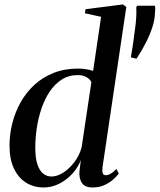

<svg xmlns="http://www.w3.org/2000/svg" viewBox="-20 -837 722 868"><path d="M443.5 -81.5Q441.5 -64 444.2 -54.5Q447 -45 458 -45Q468.5 -45 480.5 -51.8Q492.5 -58.5 506.5 -73L517 -52.5Q507 -38.5 489.8 -23.8Q472.5 -9 449.5 0.8Q426.5 10.5 398.5 10.5Q362.5 10.5 349.2 -11.5Q336 -33.5 339.5 -65.5L345.5 -113.5Q333.5 -81 308 -52.8Q282.5 -24.5 248.8 -7Q215 10.5 177.5 10.5Q132.5 10.5 97.8 -11.2Q63 -33 43 -75.2Q23 -117.5 23 -178.5Q23 -230 35.8 -280.2Q48.5 -330.5 73.5 -375Q98.5 -419.5 136 -453.8Q173.5 -488 222.8 -507.5Q272 -527 333.5 -527Q352.5 -527 370 -524Q387.5 -521 401 -516.5L437 -761L363.5 -777L367 -795.5L536 -817L551 -805.5ZM393 -465Q388.5 -477.5 372.2 -487.5Q356 -497.5 331 -497.5Q290 -497.5 258.5 -477Q227 -456.5 204.2 -422.2Q181.5 -388 167.2 -345.5Q153 -303 146.2 -257.5Q139.5 -212 139.5 -169.5Q139.5 -123 149 -94.2Q158.5 -65.5 175 -52.2Q191.5 -39 212.5 -39Q239 -39 267 -57.2Q295 -75.5 317.2 -105.5Q339.5 -135.5 349 -170.5ZM597 -571.5 573 -577.5 572 -580.5Q579 -620 584 -657Q589 -694 593 -726Q595.5 -747 596.2 -766.8Q597 -786.5 596 -803.5L599.5 -811H680.5Q682 -802.5 681.8 -796.2Q681.5 -790 680.5 -775.5Q679.5 -747 668.5 -713.2Q657.5 -679.5 639.2 -643.5Q621 -607.5 597 -571.5Z"/></svg>

Font: Merriweather 120pt Medium
Style: Italic
Weight: 500
Italic angle: -7.8°
Version: Version 2.101